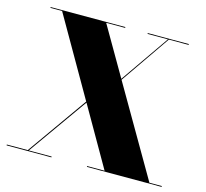

<svg xmlns="http://www.w3.org/2000/svg" viewBox="-107 -872 1064 993"><g transform="rotate(15 425.0 -375.0)"><path d="M10 -4.5V0H250V-4.5H128L352 -320.5L533.5 -4.5H440V0H840V-4.5H773.5L496.5 -481.5L679 -745.5H785V-750H565V-745.5H674L494 -486L343.5 -745.5H445V-750H45V-745.5H107.5L349 -325.5L122 -4.5Z"/></g></svg>

Font: Bodoni* 36pt Fatface
Style: Regular
Weight: 900
Version: Version 2.3